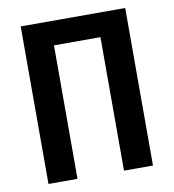

<svg xmlns="http://www.w3.org/2000/svg" viewBox="-79 -768 758 838"><g transform="rotate(-10 300.0 -349.0)"><path d="M68.5 0H197.1V-591.6H403.1V0H531.6V-698.2H68.5Z"/></g></svg>

Font: Margiela Mono SemiBold
Style: Regular
Weight: 600
Designer: Mike Abbink, Paul van der Laan, Pieter van Rosmalen
Foundry: Bold Monday
Version: Version 2.003 2021